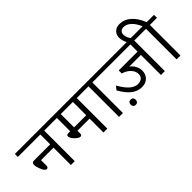

<svg xmlns="http://www.w3.org/2000/svg" viewBox="16 -1672 2526 2526"><g transform="rotate(-45 1279.0 -408.5)"><path d="M403.3 0V-323.7H170.9V-219.7Q170.9 -203.6 163.1 -194.8Q155.3 -186 143.1 -186Q129.4 -186 115.2 -200.2Q98.1 -217.3 79.8 -264.2Q61.5 -311 61.5 -345.7Q61.5 -385.7 105.5 -385.7H403.3V-568.8H-14.6V-624.5H607.4V-568.8H475.6V0Z M1009.3 -568.8H783.7V-320.8H1009.3ZM1009.3 0V-258.3H783.7V-206.1Q783.7 -174.3 757.8 -174.3Q744.1 -174.3 725.6 -184.6Q707 -194.8 689.5 -212.9Q668.5 -233.4 655.3 -255.6Q642.1 -277.8 642.1 -293Q642.1 -320.8 674.8 -320.8H711.4V-568.8H578.1V-624.5H1213.4V-568.8H1081.5V0Z M1299.3 0V-568.8H1184.1V-624.5H1503.4V-568.8H1371.6V0Z M2079.1 0V-373H1862.8Q1902.8 -343.8 1924.8 -301.3Q1946.8 -258.8 1946.8 -212.9Q1946.8 -148.9 1904.8 -105.7Q1862.8 -62.5 1790 -62.5Q1713.4 -62.5 1647.5 -113Q1581.5 -163.6 1522 -270.5L1562 -320.8Q1620.1 -218.8 1673.6 -173.8Q1727.1 -128.9 1782.7 -128.9Q1829.6 -128.9 1855.5 -152.3Q1881.3 -175.8 1881.3 -218.8Q1881.3 -269 1839.6 -314Q1797.9 -358.9 1728.5 -378.9V-435.1H2079.1V-568.8H1474.1V-624.5H2283.7V-568.8H2151.4V0ZM1521.5 -4.9Q1521.5 -26.9 1533.7 -40.3Q1545.9 -53.7 1567.9 -53.7Q1590.3 -53.7 1602.5 -40.3Q1614.7 -26.9 1614.7 -4.9Q1614.7 16.6 1602.5 30.3Q1590.3 43.9 1567.9 43.9Q1545.9 43.9 1533.7 30.3Q1521.5 16.6 1521.5 -4.9Z M2369.6 0V-568.8H2254.4V-624.5H2361.3Q2325.2 -708 2277.6 -751.2Q2230 -794.4 2175.8 -794.4Q2141.1 -794.4 2122.6 -775.1Q2104 -755.9 2104 -723.6Q2104 -671.4 2148.4 -614.3H2072.3Q2036.1 -676.8 2036.1 -738.3Q2036.1 -789.6 2071 -825.2Q2106 -860.8 2166.5 -860.8Q2252.9 -860.8 2323 -799.6Q2393.1 -738.3 2438 -624.5H2573.7V-568.8H2441.9V0Z"/></g></svg>

Font: Khula Regular
Style: Regular
Weight: 400
Designer: Erin McLaughlin, Steve Matteson
Version: Version 1.000;PS 1.0;hotconv 1.0.72;makeotf.lib2.5.5900